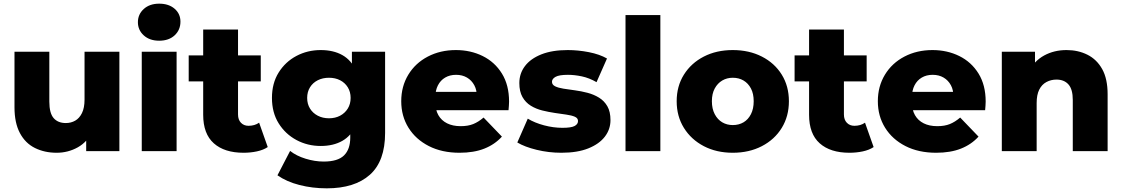

<svg xmlns="http://www.w3.org/2000/svg" viewBox="-20 -824 6118 1047"><path d="M289 9Q223 9 170.5 -17Q118 -43 88.5 -98.5Q59 -154 59 -239V-542H249V-270Q249 -207 272.5 -180Q296 -153 339 -153Q367 -153 390 -166Q413 -179 427 -207.5Q441 -236 441 -281V-542H631V0H450V-153L485 -110Q457 -50 404 -20.5Q351 9 289 9Z M753 0V-542H943V0ZM848 -602Q796 -602 764 -631Q732 -660 732 -703Q732 -746 764 -775Q796 -804 848 -804Q900 -804 932 -776.5Q964 -749 964 -706Q964 -661 932.5 -631.5Q901 -602 848 -602Z M1308 9Q1204 9 1146 -42.5Q1088 -94 1088 -198V-663H1278V-200Q1278 -171 1294 -154.5Q1310 -138 1335 -138Q1369 -138 1393 -155L1440 -22Q1416 -6 1381 1.5Q1346 9 1308 9ZM1009 -380V-522H1402V-380Z M1762 203Q1684 203 1613.5 185Q1543 167 1493 132L1562 -1Q1596 26 1646.5 41.5Q1697 57 1745 57Q1822 57 1856 23.5Q1890 -10 1890 -74V-138L1900 -290L1899 -443V-542H2080V-99Q2080 55 1997 129Q1914 203 1762 203ZM1729 -28Q1657 -28 1596.5 -60.5Q1536 -93 1499.5 -151.5Q1463 -210 1463 -290Q1463 -370 1499.5 -428.5Q1536 -487 1596.5 -519Q1657 -551 1729 -551Q1798 -551 1847 -523.5Q1896 -496 1921.5 -438Q1947 -380 1947 -290Q1947 -200 1921.5 -142Q1896 -84 1847 -56Q1798 -28 1729 -28ZM1774 -179Q1808 -179 1834.5 -193Q1861 -207 1876.5 -232Q1892 -257 1892 -290Q1892 -323 1876.5 -348Q1861 -373 1834.5 -386.5Q1808 -400 1774 -400Q1740 -400 1713 -386.5Q1686 -373 1670.5 -348Q1655 -323 1655 -290Q1655 -257 1670.5 -232Q1686 -207 1713 -193Q1740 -179 1774 -179Z M2486 9Q2390 9 2318.5 -27.5Q2247 -64 2207.5 -127.5Q2168 -191 2168 -272Q2168 -353 2206.5 -416.5Q2245 -480 2313 -515.5Q2381 -551 2466 -551Q2546 -551 2612 -518.5Q2678 -486 2717 -423Q2756 -360 2756 -270Q2756 -260 2755 -247Q2754 -234 2753 -223H2324V-323H2652L2580 -295Q2581 -332 2566.5 -359Q2552 -386 2526.5 -401Q2501 -416 2467 -416Q2433 -416 2407.5 -401Q2382 -386 2368 -358.5Q2354 -331 2354 -294V-265Q2354 -225 2370.5 -196Q2387 -167 2418 -151.5Q2449 -136 2492 -136Q2532 -136 2560.5 -147.5Q2589 -159 2617 -183L2717 -79Q2678 -36 2621 -13.5Q2564 9 2486 9Z M3041 9Q2972 9 2906.5 -7Q2841 -23 2801 -47L2858 -177Q2896 -154 2947 -140.5Q2998 -127 3047 -127Q3095 -127 3113.5 -137Q3132 -147 3132 -164Q3132 -180 3114.5 -187.5Q3097 -195 3068.5 -199Q3040 -203 3006 -208Q2972 -213 2937.5 -221.5Q2903 -230 2874.5 -247.5Q2846 -265 2829 -295Q2812 -325 2812 -371Q2812 -423 2842.5 -463.5Q2873 -504 2932 -527.5Q2991 -551 3076 -551Q3133 -551 3191.5 -539.5Q3250 -528 3290 -505L3233 -376Q3193 -399 3153 -407.5Q3113 -416 3077 -416Q3029 -416 3009.5 -405Q2990 -394 2990 -378Q2990 -362 3007 -353.5Q3024 -345 3052.5 -340.5Q3081 -336 3115 -331.5Q3149 -327 3183.5 -318Q3218 -309 3246.5 -291.5Q3275 -274 3292 -244.5Q3309 -215 3309 -169Q3309 -119 3278.5 -79Q3248 -39 3188.5 -15Q3129 9 3041 9Z M3391 0V-742H3581V0Z M3976 9Q3887 9 3818 -27Q3749 -63 3709.5 -126.5Q3670 -190 3670 -272Q3670 -354 3709.5 -417Q3749 -480 3818 -515.5Q3887 -551 3976 -551Q4065 -551 4134.5 -515.5Q4204 -480 4243 -417Q4282 -354 4282 -272Q4282 -190 4243 -126.5Q4204 -63 4134.5 -27Q4065 9 3976 9ZM3976 -142Q4009 -142 4034.5 -157Q4060 -172 4075 -201.5Q4090 -231 4090 -272Q4090 -313 4075 -341.5Q4060 -370 4034.5 -385Q4009 -400 3976 -400Q3944 -400 3918.5 -385Q3893 -370 3877.5 -341.5Q3862 -313 3862 -272Q3862 -231 3877.5 -201.5Q3893 -172 3918.5 -157Q3944 -142 3976 -142Z M4612 9Q4508 9 4450 -42.5Q4392 -94 4392 -198V-663H4582V-200Q4582 -171 4598 -154.5Q4614 -138 4639 -138Q4673 -138 4697 -155L4744 -22Q4720 -6 4685 1.5Q4650 9 4612 9ZM4313 -380V-522H4706V-380Z M5085 9Q4989 9 4917.5 -27.5Q4846 -64 4806.5 -127.5Q4767 -191 4767 -272Q4767 -353 4805.5 -416.5Q4844 -480 4912 -515.5Q4980 -551 5065 -551Q5145 -551 5211 -518.5Q5277 -486 5316 -423Q5355 -360 5355 -270Q5355 -260 5354 -247Q5353 -234 5352 -223H4923V-323H5251L5179 -295Q5180 -332 5165.5 -359Q5151 -386 5125.5 -401Q5100 -416 5066 -416Q5032 -416 5006.5 -401Q4981 -386 4967 -358.5Q4953 -331 4953 -294V-265Q4953 -225 4969.5 -196Q4986 -167 5017 -151.5Q5048 -136 5091 -136Q5131 -136 5159.5 -147.5Q5188 -159 5216 -183L5316 -79Q5277 -36 5220 -13.5Q5163 9 5085 9Z M5796 -551Q5859 -551 5910 -525.5Q5961 -500 5990.5 -447Q6020 -394 6020 -310V0H5830V-279Q5830 -337 5806.5 -363.5Q5783 -390 5741 -390Q5711 -390 5686 -376.5Q5661 -363 5647 -335Q5633 -307 5633 -262V0H5443V-542H5624V-388L5589 -433Q5620 -492 5674 -521.5Q5728 -551 5796 -551Z"/></svg>

Font: MOST Montserrat ExtraBold
Style: Regular
Weight: 800
Designer: Julieta Ulanovsky
Foundry: Julieta Ulanovsky
Version: Version 8.000;March 11, 2024;FontCreator 15.0.0.2926 64-bit